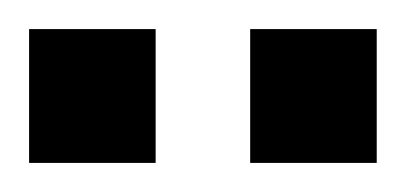

<svg xmlns="http://www.w3.org/2000/svg" viewBox="-20 -691 279 132"><path d="M0 -579V-671H87V-579ZM152 -579V-671H239V-579Z"/></svg>

Font: Saira Ultra Condensed
Style: Bold
Weight: 700
Width: 1
Designer: Hector Gatti with collaboration of the Omnibus-Type team
Foundry: Omnibus-Type
Version: Version 1.001; ttfautohint (v1.8)